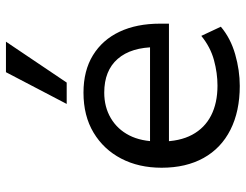

<svg xmlns="http://www.w3.org/2000/svg" viewBox="-108 -688 806 629"><g transform="rotate(-90 294.5 -374.0)"><path d="M327 9Q244 9 183.5 -21.5Q123 -52 91 -109.5Q59 -167 59 -247Q59 -322 89 -379.5Q119 -437 174 -470Q229 -503 305 -503Q377 -503 427.5 -472Q478 -441 504.5 -385Q531 -329 531 -252V-223H126V-285H473L454 -265Q454 -347 415.5 -391Q377 -435 305 -435Q258 -435 221.5 -413.5Q185 -392 165 -353Q145 -314 145 -258V-248Q145 -188 167 -147Q189 -106 230 -85Q271 -64 328 -64Q369 -64 411.5 -75.5Q454 -87 491 -117L521 -53Q483 -21 430.5 -6Q378 9 327 9ZM268 -558 372 -757H472L338 -558Z"/></g></svg>

Font: Nunito Sans 8pt
Style: Regular
Weight: 400
Version: Version 3.101;gftools[0.9.27]